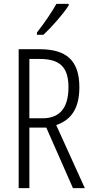

<svg xmlns="http://www.w3.org/2000/svg" viewBox="-20 -967 473 987"><path d="M333 -939V-947H270C242 -898 211 -853 170 -800V-788H203C243 -825 304 -893 333 -939ZM184 -714H76V0H131V-311H218L355 0H416L269 -324C351 -352 388 -416 388 -519C388 -658 319 -714 184 -714ZM183 -664C289 -664 332 -621 332 -518C332 -407 282 -359 200 -359H131V-664Z"/></svg>

Font: Noto Sans Armenian ExtraCondensed Light
Style: Regular
Weight: 300
Width: 2
Designer: Monotype Design Team
Foundry: Monotype Imaging Inc.
Version: Version 2.008